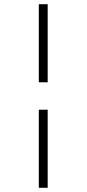

<svg xmlns="http://www.w3.org/2000/svg" viewBox="-20 -719 410 910"><path d="M164 171H206V-199H164ZM164 -329H206V-699H164Z"/></svg>

Font: Romanesco
Style: Regular
Weight: 400
Designer: Astigmatic (AOETI)
Foundry: Astigmatic (AOETI)
Version: Version 1.000